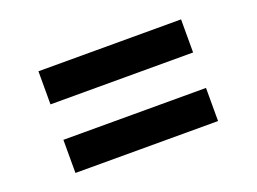

<svg xmlns="http://www.w3.org/2000/svg" viewBox="-63 -588 799 598"><g transform="rotate(-20 336.5 -288.5)"><path d="M100.1 -120V-229.8H572.8V-120ZM100.1 -347.3V-457H572.8V-347.3Z"/></g></svg>

Font: Inter Zeller Semi Bold
Style: Regular
Weight: 600
Designer: Rasmus Andersson; Joe Bland
Foundry: zeller
Version: Version 3.015;git-dec3a8cb1